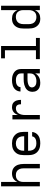

<svg xmlns="http://www.w3.org/2000/svg" viewBox="1408 -2184 783 3640"><g transform="rotate(-90 1800.0 -363.5)"><path d="M88 0V-735H171V-424Q181 -448 197 -468.5Q213 -489 234 -502.5Q255 -516 280.5 -522Q306 -528 332 -528Q358 -528 384.5 -521.5Q411 -515 433 -500Q455 -485 471 -462.5Q487 -440 496 -415Q505 -390 508.5 -363.5Q512 -337 512 -310V0H429V-310Q429 -328 426.5 -346.5Q424 -365 417 -382Q410 -399 398 -413.5Q386 -428 370.5 -437.5Q355 -447 336.5 -451Q318 -455 300 -455Q282 -455 263.5 -451Q245 -447 229.5 -437.5Q214 -428 202 -413.5Q190 -399 183 -382Q176 -365 173.5 -346.5Q171 -328 171 -310V0Z M902 8Q873 8 843.5 3Q814 -2 787.5 -15Q761 -28 739.5 -48.5Q718 -69 704.5 -95.5Q691 -122 685.5 -151Q680 -180 680 -210V-310Q680 -339 685 -368.5Q690 -398 703.5 -424Q717 -450 738.5 -471Q760 -492 786 -505Q812 -518 841.5 -523Q871 -528 900 -528Q929 -528 958.5 -523Q988 -518 1014 -505Q1040 -492 1061.5 -471Q1083 -450 1096.5 -424Q1110 -398 1115 -368.5Q1120 -339 1120 -310V-223H763V-210Q763 -191 766 -172Q769 -153 777 -136Q785 -119 798.5 -104.5Q812 -90 828.5 -81.5Q845 -73 864 -69.5Q883 -66 902 -66Q924 -66 945 -69Q966 -72 985.5 -81Q1005 -90 1019 -107Q1033 -124 1035 -146H1118Q1116 -121 1106.5 -98Q1097 -75 1081 -56.5Q1065 -38 1044 -25Q1023 -12 999.5 -4.5Q976 3 951.5 5.5Q927 8 902 8ZM763 -297H1037V-310Q1037 -329 1034 -347.5Q1031 -366 1023 -383.5Q1015 -401 1002.5 -415Q990 -429 973 -438Q956 -447 937.5 -451Q919 -455 900 -455Q881 -455 862.5 -451Q844 -447 827 -438Q810 -429 797.5 -415Q785 -401 777 -383.5Q769 -366 766 -347.5Q763 -329 763 -310Z M1357 0V-520H1440V-412Q1448 -436 1461.5 -458Q1475 -480 1494 -496Q1513 -512 1537.5 -520Q1562 -528 1587 -528Q1608 -528 1629 -523.5Q1650 -519 1667 -507Q1684 -495 1696.5 -477.5Q1709 -460 1715.5 -440Q1722 -420 1724.5 -399Q1727 -378 1727 -357H1644Q1644 -374 1641 -391.5Q1638 -409 1629 -424Q1620 -439 1604 -446.5Q1588 -454 1570 -454Q1549 -454 1529 -448Q1509 -442 1493 -428Q1477 -414 1466.5 -396Q1456 -378 1450 -358Q1444 -338 1442 -317Q1440 -296 1440 -276V0Z M2051 8Q2030 8 2008.5 5Q1987 2 1967 -6Q1947 -14 1930 -27.5Q1913 -41 1901.5 -59Q1890 -77 1885 -98Q1880 -119 1880 -141Q1880 -169 1889 -195.5Q1898 -222 1917 -242Q1936 -262 1960.5 -274.5Q1985 -287 2012 -294.5Q2039 -302 2066.5 -304.5Q2094 -307 2121 -307H2229V-355Q2229 -371 2225 -386Q2221 -401 2211 -413Q2201 -425 2187.5 -433.5Q2174 -442 2159.5 -446.5Q2145 -451 2129.5 -452.5Q2114 -454 2099 -454Q2077 -454 2055 -450.5Q2033 -447 2013.5 -436.5Q1994 -426 1981.5 -407.5Q1969 -389 1969 -367Q1969 -367 1969 -367Q1969 -367 1969 -367H1886Q1886 -367 1886 -367Q1886 -367 1886 -367Q1886 -392 1894.5 -416Q1903 -440 1918.5 -459.5Q1934 -479 1955 -492.5Q1976 -506 2000 -514Q2024 -522 2049 -525Q2074 -528 2099 -528Q2125 -528 2150.5 -525Q2176 -522 2200.5 -513Q2225 -504 2247 -489Q2269 -474 2284 -453Q2299 -432 2305.5 -406.5Q2312 -381 2312 -355V0H2229V-90Q2218 -66 2198.5 -46.5Q2179 -27 2155 -14.5Q2131 -2 2104.5 3Q2078 8 2051 8ZM2082 -65Q2100 -65 2118 -68Q2136 -71 2153 -77Q2170 -83 2185 -94Q2200 -105 2210.5 -120Q2221 -135 2225 -153Q2229 -171 2229 -189V-234H2121Q2105 -234 2088 -233Q2071 -232 2055 -228.5Q2039 -225 2023 -220Q2007 -215 1993 -205.5Q1979 -196 1971 -181Q1963 -166 1963 -150Q1963 -129 1974 -111Q1985 -93 2002.5 -82.5Q2020 -72 2040.5 -68.5Q2061 -65 2082 -65Z M2499 0V-74H2667V-662H2515V-735H2749V-74H2901V0Z M3268 8Q3240 8 3213.5 2Q3187 -4 3164 -19Q3141 -34 3124 -56Q3107 -78 3097 -103.5Q3087 -129 3083.5 -156Q3080 -183 3080 -210V-310Q3080 -337 3083.5 -364Q3087 -391 3097 -416.5Q3107 -442 3124 -464Q3141 -486 3164 -501Q3187 -516 3213.5 -522Q3240 -528 3268 -528Q3293 -528 3318.5 -522.5Q3344 -517 3365.5 -503Q3387 -489 3403 -468.5Q3419 -448 3429 -424V-735H3512V0H3429V-96Q3419 -72 3403 -51.5Q3387 -31 3365.5 -17Q3344 -3 3318.5 2.5Q3293 8 3268 8ZM3299 -65Q3318 -65 3336 -69Q3354 -73 3370 -82.5Q3386 -92 3398 -106.5Q3410 -121 3417 -138Q3424 -155 3426.5 -173.5Q3429 -192 3429 -210V-310Q3429 -328 3426.5 -346.5Q3424 -365 3417 -382Q3410 -399 3398 -413.5Q3386 -428 3370 -437.5Q3354 -447 3336 -451Q3318 -455 3299 -455Q3280 -455 3261.5 -451Q3243 -447 3226.5 -438Q3210 -429 3197 -414.5Q3184 -400 3176.5 -383Q3169 -366 3166 -347.5Q3163 -329 3163 -310V-210Q3163 -191 3166 -172.5Q3169 -154 3176.5 -137Q3184 -120 3197 -105.5Q3210 -91 3226.5 -82Q3243 -73 3261.5 -69Q3280 -65 3299 -65Z"/></g></svg>

Font: Zed Mono Extended
Style: Regular
Weight: 400
Width: 7
Monospace: yes
Designer: Belleve Invis
Foundry: Belleve Invis
Version: Version 1.0.0; ttfautohint (v1.8.4)